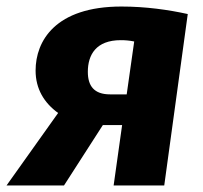

<svg xmlns="http://www.w3.org/2000/svg" viewBox="-54 -568 621 588"><path d="M318 -548C115 -548 55 -442 55 -352C55 -296 81 -253 124 -222L-34 0H142L261 -185H320L294 0H449L521 -525C462 -538 392 -548 318 -548ZM316 -445C329 -445 342 -444 357 -441L334 -279H283C234 -279 215 -305 215 -348C215 -400 240 -445 316 -445Z"/></svg>

Font: Fira Sans
Style: Bold Italic
Weight: 700
Italic angle: -8°
Designer: bBox Type GmbH & Carrois Corporate GbR & Edenspiekermann AG
Foundry: bBox Type GmbH & Carrois Corporate GbR & Edenspiekermann AG
Version: Version 4.301;PS 004.301;hotconv 1.0.88;makeotf.lib2.5.64775